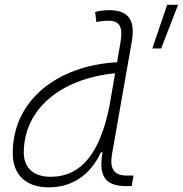

<svg xmlns="http://www.w3.org/2000/svg" viewBox="-20 -786 777 816"><path d="M187.5 10.3C286.1 10.3 365.2 -43 408.7 -138.7H416C400.4 -52.7 415.5 4.9 514.6 4.9H539.6L547.4 -40H517.1C463.4 -40 445.3 -70.8 456.1 -131.3L540 -608.9C555.7 -698.7 528.3 -742.7 443.8 -742.7C423.8 -742.7 403.8 -740.7 384.3 -734.9L389.6 -692.4C407.2 -696.3 425.3 -697.8 442.9 -697.8C491.2 -697.8 502.9 -667.5 491.7 -604L477.5 -521.5C222.2 -507.3 34.2 -358.9 34.2 -135.3C34.2 -43 89.8 10.3 187.5 10.3ZM445.3 -335.9C405.3 -136.7 326.7 -34.7 194.8 -34.7C123 -34.7 81.1 -72.3 81.1 -137.7C81.1 -319.3 234.4 -451.7 469.2 -474.6L445.3 -336.4ZM627.4 -580.1H665L736.8 -765.6H690.4Z"/></svg>

Font: Cascadia Code PL ExtraLight
Style: Italic
Weight: 200
Italic angle: -10°
Monospace: yes
Designer: Aaron Bell
Foundry: Saja Typeworks
Version: Version 2404.023